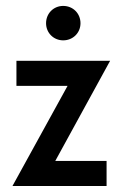

<svg xmlns="http://www.w3.org/2000/svg" viewBox="-20 -619 408 639"><path d="M190.3 -484.7C222.9 -484.7 247.9 -509.7 247.9 -541.7C247.9 -574.3 222.9 -599.3 190.3 -599.3C158.3 -599.3 133.3 -574.3 133.3 -541.7C133.3 -509.7 158.3 -484.7 190.3 -484.7ZM21.5 0H334.7V-83.3H163.9L346.5 -416.7H34.7V-333.3H204.9Z"/></svg>

Font: Afacad Medium
Style: Regular
Weight: 500
Designer: Kristian Moeller
Foundry: Dicotype
Version: Version 1.000